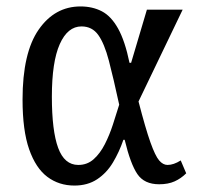

<svg xmlns="http://www.w3.org/2000/svg" viewBox="-20 -566 613 596"><path d="M211 10Q163 10 127 -17Q91 -44 70.5 -102.5Q50 -161 50 -257Q50 -402 100 -474Q150 -546 230 -546Q267 -546 296 -531Q325 -516 346.5 -477.5Q368 -439 382 -371H387L436 -536H547L410 -251Q432 -166 447 -124Q462 -82 474 -68Q486 -54 500 -54Q519 -54 541 -68L558 -28Q542 -12 522 -3Q502 6 474 6Q428 6 406.5 -25.5Q385 -57 367 -132H363Q350 -94 330.5 -61.5Q311 -29 281.5 -9.5Q252 10 211 10ZM223 -54Q251 -54 271 -72Q291 -90 305.5 -118.5Q320 -147 330.5 -179.5Q341 -212 350 -241Q332 -324 318 -377.5Q304 -431 285 -457.5Q266 -484 233 -484Q190 -484 165.5 -429Q141 -374 141 -266Q141 -160 160.5 -107Q180 -54 223 -54Z"/></svg>

Font: Noto Serif Condensed
Style: Regular
Weight: 400
Width: 3
Designer: Monotype Design Team
Foundry: Monotype Imaging Inc.
Version: Version 2.013; ttfautohint (v1.8.4.7-5d5b)